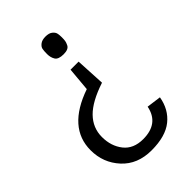

<svg xmlns="http://www.w3.org/2000/svg" viewBox="-224 -674 928 928"><g transform="rotate(-45 240.0 -210.0)"><path d="M316 -484Q308 -463 272.5 -463Q237 -463 226.5 -480Q216 -497 216 -520Q216 -543 218.5 -554.5Q221 -566 234 -576Q247 -586 270.5 -586Q294 -586 306.5 -576Q319 -566 321.5 -554.5Q324 -543 324 -527.5Q324 -512 322.5 -503Q321 -494 316 -484ZM36 -43Q36 -197 232 -265L243 -387H298L306 -235Q209 -203 164.5 -157.5Q120 -112 120 -49.5Q120 13 154 56Q188 99 254 99Q361 99 380 3L454 13Q442 84 391 125Q340 166 244.5 166Q149 166 92.5 104.5Q36 43 36 -43Z"/></g></svg>

Font: Sintony
Style: Regular
Weight: 400
Version: Version 001.001